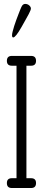

<svg xmlns="http://www.w3.org/2000/svg" viewBox="-20 -946 216 965"><path d="M39.6 -615.7H63V-50.3H39.6C22.9 -50.3 14.6 -42.2 14.6 -25.9C14.6 -9.3 22.9 -1 39.6 -1H136.2C152.8 -1 161.1 -9.3 161.1 -25.9C161.1 -42.2 152.8 -50.3 136.2 -50.3H112.8V-615.7H136.2C152.8 -615.7 161.1 -623.9 161.1 -640.1C161.1 -656.7 152.8 -665 136.2 -665H39.6C22.9 -665 14.6 -656.7 14.6 -640.1C14.6 -623.9 22.9 -615.7 39.6 -615.7ZM87.4 -910.6C86.4 -908.7 84.6 -904.5 82 -898.2L73 -875.2L62 -846.2C58.1 -835.8 54.6 -825.6 51.5 -815.7C48.4 -805.7 45.8 -796.6 43.7 -788.3C41.6 -780 40.5 -773.6 40.5 -769C40.5 -761.6 42.5 -757.8 46.4 -757.8C54.5 -757.8 68.7 -775.7 88.9 -811.5L109.9 -848.9C115.7 -859.1 120.5 -867.8 124.3 -875C128 -882.2 130.8 -888 132.6 -892.6C134.4 -897.1 135.3 -900.7 135.3 -903.3C135.3 -908.5 132.5 -913.7 127 -918.7C121.4 -923.7 114.6 -926.3 106.4 -926.3C98.3 -926.3 92 -921.1 87.4 -910.6Z"/></svg>

Font: Nathan
Style: Regular
Weight: 400
Designer: Peter Wiegel
Foundry: Peter Wiegel
Version: Version 1.001 2009